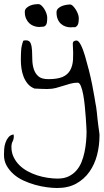

<svg xmlns="http://www.w3.org/2000/svg" viewBox="-96 -441 516 956"><path d="M-76.2 330.1Q-76.2 318.4 -75.2 301.8Q-74.2 285.2 -68.8 269.5Q-63.5 253.9 -53.7 242.2Q-43.9 230.5 -28.3 228.5Q-28.3 229.5 -27.8 232.9Q-27.3 236.3 -27.3 238.3Q-27.3 252 -33.2 263.2Q-39.1 274.4 -39.1 291Q-39.1 318.4 -28.3 340.8Q-17.6 363.3 0 380.9Q17.6 398.4 40.5 411.1Q63.5 423.8 89.4 432.1Q115.2 440.4 141.6 444.3Q168 448.2 190.4 448.2Q222.7 448.2 245.1 437.5Q267.6 426.8 283.7 408.7Q299.8 390.6 309.6 366.7Q319.3 342.8 324.7 316.9Q330.1 291 332.5 264.6Q335 238.3 335 214.8Q335 210.9 334 190.9Q333 170.9 331.1 144Q329.1 117.2 326.2 86.9Q323.2 56.6 318.4 30.3Q313.5 3.9 306.6 -12.7Q299.8 -29.3 291 -29.3Q272.5 -29.3 254.4 -24.4Q236.3 -19.5 218.8 -13.7Q201.2 -7.8 182.1 -2.9Q163.1 2 142.6 2Q138.7 2 129.4 2Q120.1 2 109.4 1.5Q98.6 1 89.4 0.5Q80.1 0 76.2 0Q55.7 -7.8 42.5 -23.4Q29.3 -39.1 21.5 -59.1Q13.7 -79.1 10.7 -101.1Q7.8 -123 7.8 -141.6Q7.8 -168.9 9.3 -190.9Q10.7 -212.9 19.5 -237.3Q20.5 -239.3 26.4 -239.7Q32.2 -240.2 33.2 -240.2Q50.8 -240.2 56.6 -225.6Q62.5 -210.9 63.5 -189.5Q64.5 -168 64.9 -143.1Q65.4 -118.2 72.3 -96.7Q79.1 -75.2 95.2 -61Q111.3 -46.9 144.5 -46.9Q189.5 -46.9 214.8 -57.6Q240.2 -68.4 252.9 -90.3Q265.6 -112.3 267.6 -144Q269.5 -175.8 266.6 -218.8Q265.6 -231.4 271.5 -235.4Q277.3 -239.3 285.2 -239.3Q294.9 -239.3 306.2 -217.8Q317.4 -196.3 327.1 -163.1Q336.9 -129.9 346.7 -91.3Q356.4 -52.7 363.3 -17.6Q370.1 17.6 374.5 43.5Q378.9 69.3 379.9 76.2Q380.9 80.1 382.8 91.3Q384.8 102.5 386.2 118.7Q387.7 134.8 389.6 151.9Q391.6 168.9 393.6 185.1Q395.5 201.2 397.5 212.9Q399.4 224.6 399.4 228.5V233.4Q399.4 284.2 387.2 331.1Q375 377.9 349.1 414.6Q323.2 451.2 283.7 473.1Q244.1 495.1 188.5 495.1Q165 495.1 136.2 491.2Q107.4 487.3 78.1 479Q48.8 470.7 21 458Q-6.8 445.3 -28.3 426.3Q-49.8 407.2 -63 383.8Q-76.2 360.4 -76.2 330.1ZM27.5 -382.3Q27.5 -393.2 35.5 -401Q43.5 -408.7 54.5 -413.3Q65.5 -417.8 76.5 -419.2Q87.5 -420.6 93.6 -420.6Q102.7 -420.6 110.6 -413.3Q118.6 -406 125 -395.5Q131.5 -385 135.3 -373.6Q139.1 -362.2 139.1 -354Q139.1 -346.8 138.7 -339.9Q138.3 -333.1 137.2 -327.2Q136.1 -321.2 132.3 -315.8Q128.5 -310.3 121.6 -308.5Q120.1 -308.5 117.1 -308Q114 -307.6 110.6 -307.6Q107.2 -307.6 104.2 -307.1Q101.1 -306.6 99.6 -306.6Q86.7 -306.6 73.4 -311.2Q60.2 -315.8 50.3 -324.9Q40.4 -334 34 -348.1Q27.5 -362.2 27.5 -382.3ZM185.4 -379.6Q185.4 -391.4 193.7 -399.2Q202.1 -406.9 212.7 -411Q223.3 -415.1 234.3 -416.9Q245.3 -418.8 251.4 -418.8Q259.8 -418.8 267.4 -411Q274.9 -403.3 281.4 -393.2Q287.8 -383.2 292 -371.8Q296.2 -360.4 296.2 -351.3Q296.2 -344 295.8 -337.2Q295.4 -330.3 293.9 -324.4Q292.4 -318.5 288.6 -313.5Q284.8 -308.5 278.7 -305.7Q277.2 -305.7 274.2 -305.7Q271.1 -305.7 267.7 -305.7Q264.3 -305.7 260.9 -305.3Q257.5 -304.8 256.7 -304.8Q243.8 -304.8 230.9 -308.9Q218 -313 207.8 -322.1Q197.5 -331.3 191.5 -345.4Q185.4 -359.5 185.4 -379.6Z"/></svg>

Font: Swanky and Moo Moo Cyrillic
Style: Regular
Weight: 400
Designer: Kimberly Geswein; Denis Ignatov
Foundry: Kimberly Geswein; Denis Ignatov
Version: Version 1.003 June 27, 2018